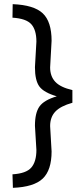

<svg xmlns="http://www.w3.org/2000/svg" viewBox="-20 -775 392 923"><path d="M155 -54 148 -170Q148 -233 170 -263.5Q192 -294 253 -312Q191 -330 169.5 -359Q148 -388 148 -452L155 -575Q155 -631 130.5 -658.5Q106 -686 40 -690L41 -755Q143 -751 185.5 -711Q228 -671 228 -579L221 -451Q221 -408 246 -381.5Q271 -355 328 -342V-281Q271 -265 246 -238.5Q221 -212 221 -169L228 -47Q228 43 185.5 83.5Q143 124 42 128L40 63Q106 59 130.5 30.5Q155 2 155 -54Z"/></svg>

Font: Titillium Web[RUS by Daymarius]
Style: Regular
Weight: 400
Designer: Cyrillization by Daymarius
Foundry: Cyrillization by Daymarius
Version: Version 1.002 September 11, 2018